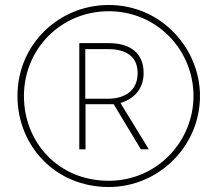

<svg xmlns="http://www.w3.org/2000/svg" viewBox="-20 -742 872 770"><path d="M416 8C617 8 782 -156 782 -357C782 -546 629 -722 416 -722C217 -722 50 -565 50 -357C50 -157 202 8 416 8ZM416 -17C213 -17 76 -172 76 -357C76 -546 225 -697 416 -697C611 -697 756 -540 756 -357C756 -176 611 -17 416 -17ZM298 -143H323V-324H436L545 -143H577L463 -329C516 -345 556 -384 556 -449C556 -533 498 -569 416 -569H298ZM412 -346H322V-545H414C483 -545 532 -517 532 -449C532 -377 479 -346 412 -346Z"/></svg>

Font: Noto Sans Georgian Thin
Style: Regular
Weight: 100
Designer: Monotype Design Team, Akaki Razmadze
Foundry: Google LLC
Version: Version 2.005